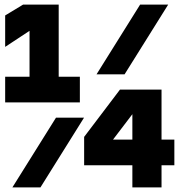

<svg xmlns="http://www.w3.org/2000/svg" viewBox="-20 -820 790 840"><path d="M715.9 -800 525.1 -494.9H402.4L593.1 -800ZM347.6 -305.1 156.9 0H34.1L224.9 -305.1ZM2.6 -372V-484.2H109.2V-757.7L169.8 -725L2.6 -614.9V-752.4L81.2 -800H236.8V-484.2H329.4V-372ZM686.7 -428V-209.1H742.8V-96.9H686.7V0H559.1V-96.9H348.1V-221.1L504.9 -428ZM440 -164V-209.1H559.1V-424H638Z"/></svg>

Font: Martian Mono SemiExpanded
Style: Regular
Weight: 400
Width: 6
Monospace: yes
Designer: Roman Shamin
Foundry: Evil Martians
Version: Version 1.000